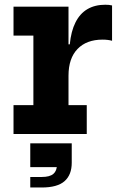

<svg xmlns="http://www.w3.org/2000/svg" viewBox="-20 -580 518 831"><path d="M276.5 -125H355.5V0H38.5V-125H124.5V-426H38.5V-551H276.5ZM465 -403.5Q456.5 -406 446.2 -407.2Q436 -408.5 424 -408.5Q354.5 -408.5 315.5 -368Q276.5 -327.5 276.5 -252.5L250 -388H282Q287.5 -445 306.8 -483.2Q326 -521.5 358.5 -540.5Q391 -559.5 435.5 -559.5Q444 -559.5 451.2 -558.8Q458.5 -558 465 -556.5ZM111 40.5H290.5V117.5L242 143.5H111ZM226.5 84 290.5 79.5V124.5Q290.5 176.5 259.5 204Q228.5 231.5 160.5 231.5H111V186H160.5Q195 186 210.8 172.8Q226.5 159.5 226.5 132.5Z"/></svg>

Font: Hepta Slab
Style: Bold
Weight: 700
Designer: Michael LaGattuta
Foundry: Michael LaGattuta
Version: Version 1.100